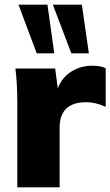

<svg xmlns="http://www.w3.org/2000/svg" viewBox="-20 -801 472 821"><path d="M432 -509V-344Q389 -364 349 -364Q235 -364 235 -255V0H54V-362Q54 -444 46 -508H216L227 -423Q245 -470 285 -495Q325 -520 375 -520Q412 -520 432 -509ZM59 -781H183L212 -573H137ZM206 -781H330L360 -573H285Z"/></svg>

Font: Muli Black
Style: Regular
Weight: 900
Designer: Vernon Adams
Foundry: Vernon Adams
Version: Version 2.001